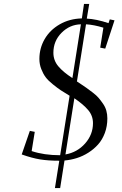

<svg xmlns="http://www.w3.org/2000/svg" viewBox="-20 -805 619 971"><path d="M89.8 -23.9 130.9 -143.1 155.8 -138.2 140.1 -41Q202.6 -20 284.2 -20L332 -320.8Q302.7 -338.4 286.9 -348.9Q271 -359.4 247.1 -378.7Q223.1 -397.9 210.7 -414.8Q198.2 -431.6 188.7 -455.8Q179.2 -480 179.2 -506.8Q179.2 -561 205.8 -607.2Q232.4 -653.3 282 -681.9Q331.5 -710.4 394 -711.9L404.8 -785.2H431.2L418.9 -710.9Q467.3 -708.5 528.8 -688L535.2 -707L559.1 -702.1L512.2 -559.1L486.8 -564L502.9 -665Q455.1 -679.7 415 -682.1L369.1 -393.1Q373 -390.6 380.9 -385.3Q404.3 -369.6 416.3 -361.3Q428.2 -353 448.2 -337.6Q468.3 -322.3 478.8 -309.8Q489.3 -297.4 501 -280.5Q512.7 -263.7 517.8 -245.1Q522.9 -226.6 522.9 -206.1Q522.9 -166.5 510.3 -132.6Q497.6 -98.6 476.3 -74.7Q455.1 -50.8 427 -33Q398.9 -15.1 368.4 -5.6Q337.9 3.9 306.2 6.8L284.2 146H257.8L279.8 7.8Q223.6 7.8 182.9 1.2Q142.1 -5.4 89.8 -23.9ZM250 -538.1Q250 -499.5 274.7 -470Q299.3 -440.4 346.2 -410.2L389.2 -682.1Q332.5 -680.7 291.3 -639.2Q250 -597.7 250 -538.1ZM311 -23.9Q371.1 -34.7 410.6 -79.6Q450.2 -124.5 450.2 -182.1Q450.2 -219.7 426 -248.3Q401.9 -276.9 356 -308.1Z"/></svg>

Font: Dehuti Alt
Style: Italic
Weight: 400
Version: Version 1.2